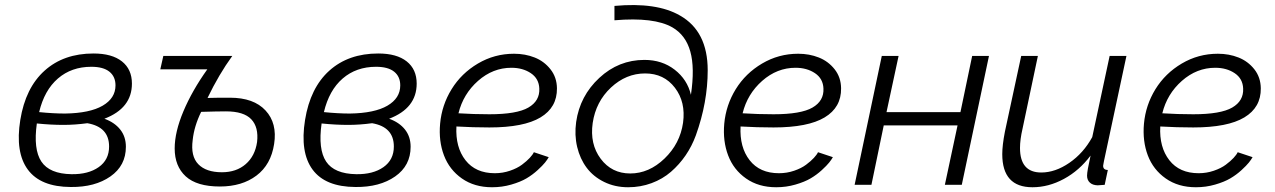

<svg xmlns="http://www.w3.org/2000/svg" viewBox="-20 -747 5153 776"><path d="M401.9 -267.1Q442.9 -252.4 465.8 -223.6Q488.8 -194.8 488.8 -153.8Q488.8 -77.6 426.3 -33.9Q363.8 9.8 266.1 8.8Q144 8.3 92.5 -61.5Q41 -131.3 62 -262.2Q83 -392.1 160.2 -461.4Q237.3 -530.8 357.9 -530.8Q432.6 -530.8 472.9 -498.8Q513.2 -466.8 513.2 -409.2Q513.2 -309.6 401.9 -267.1ZM349.1 -477.1Q269 -477.1 214.1 -429.7Q159.2 -382.3 138.2 -293.9Q195.3 -288.1 243.2 -288.1Q342.8 -289.6 394.8 -319.8Q446.8 -350.1 446.8 -401.9Q446.8 -437.5 422.1 -457.3Q397.5 -477.1 349.1 -477.1ZM269 -43Q336.9 -42 378.9 -71.5Q420.9 -101.1 420.9 -154.8Q420.9 -233.9 333 -249Q282.7 -242.2 235.8 -242.2Q186 -242.2 128.9 -248Q114.3 -143.6 147.2 -94Q180.2 -44.4 269 -43Z M868.7 6.8Q775.4 6.8 730.7 -34.2Q686 -75.2 686 -147Q686 -213.4 721.4 -297.4Q756.8 -381.3 817.9 -466.8H627.9L640.1 -521H918.9Q864.7 -446.3 818.8 -351.1Q848.6 -352.1 909.7 -352.1Q1005.4 -352.1 1053.2 -300.5Q1101.1 -249 1087.9 -165Q1075.2 -81.5 1016.6 -37.4Q958 6.8 868.7 6.8ZM877 -50.8Q935.1 -50.8 972.9 -83.5Q1010.7 -116.2 1019 -172.9Q1025.9 -232.9 995.6 -264.9Q965.3 -296.9 893.1 -296.9Q859.4 -296.9 793 -294.9Q764.6 -236.8 758.8 -181.2Q750 -115.7 781.5 -83.3Q813 -50.8 877 -50.8Z M1552.7 -267.1Q1593.8 -252.4 1616.7 -223.6Q1639.6 -194.8 1639.6 -153.8Q1639.6 -77.6 1577.1 -33.9Q1514.6 9.8 1417 8.8Q1294.9 8.3 1243.4 -61.5Q1191.9 -131.3 1212.9 -262.2Q1233.9 -392.1 1311 -461.4Q1388.2 -530.8 1508.8 -530.8Q1583.5 -530.8 1623.8 -498.8Q1664.1 -466.8 1664.1 -409.2Q1664.1 -309.6 1552.7 -267.1ZM1500 -477.1Q1419.9 -477.1 1365 -429.7Q1310.1 -382.3 1289.1 -293.9Q1346.2 -288.1 1394 -288.1Q1493.7 -289.6 1545.7 -319.8Q1597.7 -350.1 1597.7 -401.9Q1597.7 -437.5 1573 -457.3Q1548.3 -477.1 1500 -477.1ZM1419.9 -43Q1487.8 -42 1529.8 -71.5Q1571.8 -101.1 1571.8 -154.8Q1571.8 -233.9 1483.9 -249Q1433.6 -242.2 1386.7 -242.2Q1336.9 -242.2 1279.8 -248Q1265.1 -143.6 1298.1 -94Q1331.1 -44.4 1419.9 -43Z M1980 -46.9Q2011.7 -46.9 2041 -56.9Q2070.3 -66.9 2089.6 -81.3Q2108.9 -95.7 2121.1 -108.9Q2133.3 -122.1 2137.7 -131.8L2197.8 -111.8Q2192.4 -102.1 2182.9 -90.1Q2173.3 -78.1 2152.8 -59.3Q2132.3 -40.5 2107.9 -26.1Q2083.5 -11.7 2046.4 -1Q2009.3 9.8 1968.8 9.8Q1897.5 9.8 1846.9 -25.6Q1796.4 -61 1774.4 -118.9Q1752.4 -176.8 1758.8 -247.1Q1765.6 -322.3 1805.2 -386.5Q1844.7 -450.7 1911.6 -490.2Q1978.5 -529.8 2057.6 -529.8Q2102.5 -529.8 2140.9 -514.6Q2179.2 -499.5 2204.8 -467Q2230.5 -434.6 2231 -390.1Q2231.9 -313 2164.6 -272.5Q2097.2 -231.9 1958 -231.9Q1891.1 -231.9 1824.7 -235.8Q1820.3 -151.9 1861.3 -99.4Q1902.3 -46.9 1980 -46.9ZM2046.9 -473.1Q1972.2 -473.1 1912.1 -420.2Q1852.1 -367.2 1833 -289.1Q1894 -285.2 1958 -285.2Q2068.8 -285.2 2115.5 -312.3Q2162.1 -339.4 2159.7 -389.2Q2158.2 -429.2 2125.5 -451.2Q2092.8 -473.1 2046.9 -473.1Z M2518.6 9.8Q2465.3 9.8 2421.6 -11.7Q2377.9 -33.2 2351.1 -69.1Q2324.2 -105 2312.7 -153.1Q2301.3 -201.2 2308.6 -253.9Q2323.7 -359.4 2402.1 -432.1Q2480.5 -504.9 2584.5 -504.9Q2655.8 -504.9 2706.8 -465.3Q2757.8 -425.8 2772.5 -363.8Q2788.6 -472.7 2770 -538.8Q2751.5 -605 2697.8 -636.2Q2624 -678.7 2463.4 -665V-723.1Q2634.3 -738.8 2728.5 -684.1Q2840.3 -620.6 2840.3 -462.9Q2840.3 -333.5 2792.5 -200.2Q2776.4 -156.2 2751 -119.1Q2725.6 -82 2691.9 -52.7Q2658.2 -23.4 2613.5 -6.8Q2568.8 9.8 2518.6 9.8ZM2527.3 -45.9Q2603 -45.9 2665.8 -106.2Q2728.5 -166.5 2740.7 -251Q2752 -334.5 2707.8 -392.3Q2663.6 -450.2 2587.4 -450.2Q2510.3 -450.2 2449.2 -393.1Q2388.2 -335.9 2375.5 -250Q2363.3 -165 2407.7 -105.5Q2452.1 -45.9 2527.3 -45.9Z M3128.4 -46.9Q3160.2 -46.9 3189.5 -56.9Q3218.8 -66.9 3238 -81.3Q3257.3 -95.7 3269.5 -108.9Q3281.7 -122.1 3286.1 -131.8L3346.2 -111.8Q3340.8 -102.1 3331.3 -90.1Q3321.8 -78.1 3301.3 -59.3Q3280.8 -40.5 3256.3 -26.1Q3231.9 -11.7 3194.8 -1Q3157.7 9.8 3117.2 9.8Q3045.9 9.8 2995.4 -25.6Q2944.8 -61 2922.9 -118.9Q2900.9 -176.8 2907.2 -247.1Q2914.1 -322.3 2953.6 -386.5Q2993.2 -450.7 3060.1 -490.2Q3127 -529.8 3206.1 -529.8Q3251 -529.8 3289.3 -514.6Q3327.6 -499.5 3353.3 -467Q3378.9 -434.6 3379.4 -390.1Q3380.4 -313 3313 -272.5Q3245.6 -231.9 3106.4 -231.9Q3039.6 -231.9 2973.1 -235.8Q2968.8 -151.9 3009.8 -99.4Q3050.8 -46.9 3128.4 -46.9ZM3195.3 -473.1Q3120.6 -473.1 3060.5 -420.2Q3000.5 -367.2 2981.4 -289.1Q3042.5 -285.2 3106.4 -285.2Q3217.3 -285.2 3263.9 -312.3Q3310.5 -339.4 3308.1 -389.2Q3306.6 -429.2 3273.9 -451.2Q3241.2 -473.1 3195.3 -473.1Z M3434.1 0 3543.9 -521H3611.8L3563 -293.9H3861.8L3909.2 -521H3977.1L3867.2 0H3798.8L3850.1 -240.2H3551.8L3502 0Z M4030.8 -124Q4030.8 -159.7 4041.5 -214.8L4107.4 -521H4174.8L4112.8 -227.1Q4102.5 -182.6 4102.5 -148.9Q4102.5 -49.8 4188.5 -49.8Q4245.1 -49.8 4302 -88.9Q4358.9 -127.9 4394.5 -192.9L4464.8 -521H4532.7L4441.9 -96.2Q4441.4 -92.3 4439.9 -85.4Q4438.5 -78.6 4438.5 -77.1Q4438.5 -60.1 4457.5 -60.1L4444.8 0Q4418 2 4416.5 2Q4396 1.5 4384.8 -9Q4373.5 -19.5 4373.5 -37.1Q4373.5 -54.7 4387.7 -118.2Q4342.3 -57.6 4280 -23.9Q4217.8 9.8 4152.8 9.8Q4030.8 9.8 4030.8 -124Z M4824.7 -46.9Q4856.4 -46.9 4885.7 -56.9Q4915 -66.9 4934.3 -81.3Q4953.6 -95.7 4965.8 -108.9Q4978 -122.1 4982.4 -131.8L5042.5 -111.8Q5037.1 -102.1 5027.6 -90.1Q5018.1 -78.1 4997.6 -59.3Q4977.1 -40.5 4952.6 -26.1Q4928.2 -11.7 4891.1 -1Q4854 9.8 4813.5 9.8Q4742.2 9.8 4691.7 -25.6Q4641.1 -61 4619.1 -118.9Q4597.2 -176.8 4603.5 -247.1Q4610.4 -322.3 4649.9 -386.5Q4689.5 -450.7 4756.3 -490.2Q4823.2 -529.8 4902.3 -529.8Q4947.3 -529.8 4985.6 -514.6Q5023.9 -499.5 5049.6 -467Q5075.2 -434.6 5075.7 -390.1Q5076.7 -313 5009.3 -272.5Q4941.9 -231.9 4802.7 -231.9Q4735.8 -231.9 4669.4 -235.8Q4665 -151.9 4706.1 -99.4Q4747.1 -46.9 4824.7 -46.9ZM4891.6 -473.1Q4816.9 -473.1 4756.8 -420.2Q4696.8 -367.2 4677.7 -289.1Q4738.8 -285.2 4802.7 -285.2Q4913.6 -285.2 4960.2 -312.3Q5006.8 -339.4 5004.4 -389.2Q5002.9 -429.2 4970.2 -451.2Q4937.5 -473.1 4891.6 -473.1Z"/></svg>

Font: Rawline
Style: Italic
Weight: 400
Italic angle: -12°
Designer: Matt McInerney, Pablo Impallari, Rodrigo Fuenzalida
Foundry: Matt McInerney, Pablo Impallari, Rodrigo Fuenzalida
Version: Version 4.020;PS 004.020;hotconv 1.0.88;makeotf.lib2.5.64775